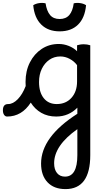

<svg xmlns="http://www.w3.org/2000/svg" viewBox="-57 -789 770 1323"><path d="M-1 -72Q33 -72 65.5 -105.5Q98 -139 120 -196Q119 -210 119 -224Q119 -300 149 -359Q179 -418 230.5 -452Q282 -486 348 -486Q383 -486 417 -472.5Q451 -459 474 -436V-477Q483 -480 495 -482Q507 -484 520 -484Q544 -484 565 -477V280Q565 514 394 514Q315 514 270.5 467Q226 420 226 338Q226 155 476 -5V-47Q448 -18 411 -2Q374 14 330 14Q272 14 227.5 -11.5Q183 -37 155 -82Q93 14 -8 14Q-21 14 -29 2Q-37 -10 -37 -29Q-37 -72 -1 -72ZM212 -224Q212 -153 244.5 -112.5Q277 -72 334 -72Q397 -72 435.5 -115Q474 -158 474 -228V-340Q454 -367 423 -383.5Q392 -400 359 -400Q316 -400 283 -377Q250 -354 231 -314.5Q212 -275 212 -224ZM316 336Q316 379 336 403.5Q356 428 391 428Q476 428 476 280V101Q316 214 316 336ZM354 -573Q275 -573 227.5 -619.5Q180 -666 172 -753Q189 -764 212.5 -767.5Q236 -771 257 -766Q265 -713 288 -685.5Q311 -658 354 -658Q397 -658 420.5 -685.5Q444 -713 451 -766Q472 -771 496 -767.5Q520 -764 536 -753Q528 -666 481 -619.5Q434 -573 354 -573Z"/></svg>

Font: Borel
Style: Regular
Weight: 400
Designer: Rosalie Wagner
Foundry: ANRT
Version: Version 1.007; ttfautohint (v1.8.4.7-5d5b)